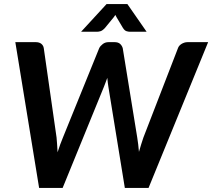

<svg xmlns="http://www.w3.org/2000/svg" viewBox="-20 -932 1052 952"><path d="M1012 -723 716.5 0H599L517.5 -501Q516 -511 514.5 -522.2Q513 -533.5 512 -546Q507.5 -533.5 503.2 -522.2Q499 -511 495 -501L290.5 0H174L56 -723H157.5Q174.5 -723 184.8 -714.8Q195 -706.5 197 -693.5L260.5 -250Q262 -234 263.2 -215.5Q264.5 -197 265.5 -177Q272 -197 278.5 -215.5Q285 -234 292 -250L472 -693.5Q477.5 -704.5 489.8 -713.8Q502 -723 518 -723H548.5Q565.5 -723 575 -714.8Q584.5 -706.5 588.5 -693.5L660.5 -250Q663 -234.5 665.2 -216.5Q667.5 -198.5 669 -179Q674.5 -198.5 680 -216.2Q685.5 -234 691 -250L862.5 -693.5Q864.5 -699.5 869 -704.8Q873.5 -710 879.8 -714Q886 -718 893.8 -720.5Q901.5 -723 909.5 -723ZM707 -774.5H624.5Q617.5 -774.5 607.8 -777.2Q598 -780 589.5 -793.5L558 -846.5Q556.5 -849.5 555 -852.2Q553.5 -855 552 -858Q549 -853 544 -846.5L500.5 -793.5Q488 -780 478 -777.2Q468 -774.5 461 -774.5H382L508.5 -912H611.5Z"/></svg>

Font: Lato 2
Style: Bold Italic
Weight: 700
Italic angle: -7°
Designer: Lukasz Dziedzic with Adam Twardoch and Botio Nikoltchev
Foundry: tyPoland Lukasz Dziedzic
Version: Version 2.015; 2015-08-06; http://www.latofonts.com/